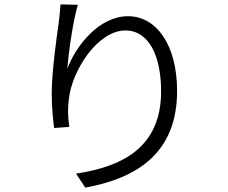

<svg xmlns="http://www.w3.org/2000/svg" viewBox="-20 -809 1040 876"><path d="M335 -787 256 -789C254 -762 252 -735 248 -706C237 -629 216 -478 216 -383C216 -318 222 -263 227 -225L296 -230C289 -281 289 -316 294 -356C308 -488 426 -670 552 -670C661 -670 715 -551 715 -392C715 -140 543 -49 327 -17L369 47C613 3 788 -117 788 -394C788 -602 695 -735 564 -735C434 -735 327 -603 287 -495C293 -568 312 -709 335 -787Z"/></svg>

Font: Noto Sans JP DemiLight
Style: Regular
Weight: 350
Designer: Ryoko NISHIZUKA 西塚涼子 (kana, bopomofo & ideographs); Paul D. Hunt (Latin, Greek & Cyrillic); Sandoll Communications 산돌커뮤니
Foundry: Adobe
Version: Version 2.004;hotconv 1.0.118;makeotfexe 2.5.65603